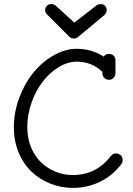

<svg xmlns="http://www.w3.org/2000/svg" viewBox="-20 -915 654 941"><path d="M341.8 -726.1Q328.6 -726.1 318.8 -735.8L210.9 -844.2Q201.2 -852.5 201.2 -866.2Q201.2 -877.9 209.7 -886.5Q218.3 -895 230 -895Q243.7 -895 252 -888.2L344.2 -804.2L455.1 -890.1Q462.4 -895 474.1 -895Q485.8 -895 494.4 -887Q502.9 -878.9 502.9 -866.2Q502.9 -851.1 492.2 -841.8L362.8 -733.9Q353.5 -726.1 341.8 -726.1ZM336.9 5.9Q278.3 5.9 225.6 -15.4Q172.9 -36.6 133.5 -74.5Q94.2 -112.3 71 -168.5Q47.9 -224.6 47.9 -291Q47.9 -364.7 74.5 -436Q101.1 -507.3 144 -559.6Q187 -611.8 243.2 -643.8Q299.3 -675.8 356 -675.8Q429.7 -675.8 488.8 -637.2Q495.6 -650.9 515.1 -650.9Q528.3 -650.9 537.1 -642.1Q545.9 -633.3 545.9 -620.1V-556.2Q545.9 -543 536.6 -533.4Q527.3 -523.9 514.2 -523.9Q500.5 -523.9 491.2 -533.2Q481.9 -542.5 481.9 -555.2V-563Q429.2 -612.8 356 -612.8Q312 -612.8 268.1 -586.2Q224.1 -559.6 190.2 -516.1Q156.2 -472.7 135 -413.1Q113.8 -353.5 113.8 -291Q113.8 -237.3 132.3 -192.6Q150.9 -147.9 181.9 -118.7Q212.9 -89.4 252.9 -73.2Q293 -57.1 336.9 -57.1Q452.1 -57.1 523.9 -150.9Q533.7 -163.1 548.8 -163.1Q562 -163.1 571.5 -154.5Q581.1 -146 581.1 -130.9Q581.1 -118.7 575.2 -111.8Q533.2 -55.2 471.2 -24.7Q409.2 5.9 336.9 5.9Z"/></svg>

Font: Comic Neue
Style: Regular
Weight: 400
Designer: Craig Rozynski
Foundry: Craig Rozynski
Version: Version 2.003;hotconv 1.0.109;makeotfexe 2.5.65596